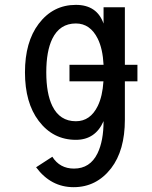

<svg xmlns="http://www.w3.org/2000/svg" viewBox="-20 -567 626 792"><path d="M128.9 123 195.8 79.6Q226.6 128.4 285.2 128.4Q351.6 128.4 382.3 65.4Q407.2 14.2 407.2 -67.4Q373.5 9.8 293 9.8Q198.7 9.8 139.6 -68.4Q83 -143.1 83 -268.6Q83 -394 139.6 -468.8Q198.7 -546.9 293 -546.9Q379.9 -546.9 407.2 -469.7V-537.1H495.1V-299.8H546.9V-231.4H495.1V-73.2Q495.1 53.2 438.5 127Q377.9 205.1 283.7 205.1Q189.9 205.1 128.9 123ZM293 -470.2Q226.6 -470.2 195.8 -407.2Q170.9 -356 170.9 -268.6Q170.9 -181.2 195.8 -129.9Q226.6 -66.9 293 -66.9Q352.5 -66.9 383.3 -129.9Q402.8 -169.9 406.7 -231.4H266.6V-299.8H407.2Q403.8 -365.7 383.3 -407.2Q352.1 -470.2 293 -470.2Z"/></svg>

Font: Consola Mono
Style: Book
Weight: 400
Monospace: yes
Designer: Wojciech Kalinowski "wmk69" (wmk69@o2.pl)
Foundry: Wojciech Kalinowski "wmk69" (wmk69@o2.pl)
Version: Version 2.1.0